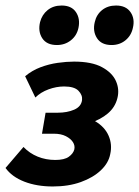

<svg xmlns="http://www.w3.org/2000/svg" viewBox="-36 -661 504 695"><path d="M155 14Q97 14 52 -3.5Q7 -21 -16 -53L49 -129Q71 -106 100.5 -94Q130 -82 164 -82Q197 -82 213 -93.5Q229 -105 233 -120Q236 -134 228 -146.5Q220 -159 202.5 -168Q185 -177 159 -177H116L129 -253H173Q207 -253 232.5 -264Q258 -275 261 -299Q263 -317 248 -332.5Q233 -348 196 -348Q168 -348 139.5 -337.5Q111 -327 92 -308L55 -385Q80 -406 110.5 -417.5Q141 -429 173 -433.5Q205 -438 232 -438Q296 -438 333 -418Q370 -398 383.5 -368Q397 -338 389 -306Q381 -273 354.5 -250.5Q328 -228 290 -216Q252 -204 209 -204L215 -243Q273 -243 308 -222.5Q343 -202 357 -170Q371 -138 363 -103Q357 -71 329 -44.5Q301 -18 256.5 -2Q212 14 155 14ZM170 -498Q133 -498 117 -522.5Q101 -547 109 -581Q116 -608 136.5 -624.5Q157 -641 187 -641Q223 -641 239 -617Q255 -593 248 -560Q242 -532 220.5 -515Q199 -498 170 -498ZM368 -498Q331 -498 315 -523Q299 -548 307 -581Q313 -608 333.5 -624.5Q354 -641 384 -641Q420 -641 436.5 -617Q453 -593 445 -560Q439 -532 418 -515Q397 -498 368 -498Z"/></svg>

Font: Ysabeau Office ExtraBold
Style: Italic
Weight: 800
Italic angle: -12°
Designer: Christian Thalmann (Catharsis Fonts)
Version: Version 2.001;gftools[0.9.30]; featfreeze: tnum,lnum,ss02